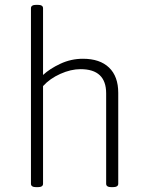

<svg xmlns="http://www.w3.org/2000/svg" viewBox="-20 -772 605 794"><path d="M130 2Q108 2 108 -12V-738Q108 -752 130 -752H136Q158 -752 158 -738V-462Q186 -488 230 -508.5Q274 -529 323 -529Q393 -529 431 -492.5Q469 -456 469 -388V-12Q469 2 446 2H441Q419 2 419 -12V-386Q419 -486 313 -486Q273 -486 229.5 -466.5Q186 -447 158 -416V-12Q158 2 136 2Z"/></svg>

Font: Asap ExtraLight
Style: Regular
Weight: 200
Designer: Pablo Cosgaya
Foundry: Omnibus-Type
Version: Version 3.001; ttfautohint (v1.8.4.7-5d5b)